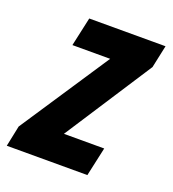

<svg xmlns="http://www.w3.org/2000/svg" viewBox="-145 -630 640 712"><g transform="rotate(20 174.5 -274.0)"><path d="M-22 -82 211 -434H62L87 -548H388L369 -459L145 -114H304L279 0H-39Z"/></g></svg>

Font: Noto Sans Display Ex Bold Cond
Style: Italic
Weight: 800
Width: 3
Italic angle: -12°
Designer: Monotype Design team
Foundry: Monotype Imaging Inc.
Version: Version 1.000